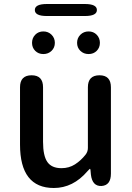

<svg xmlns="http://www.w3.org/2000/svg" viewBox="-20 -926 660 959"><path d="M249 13Q80 13 80 -204V-490Q80 -550 138 -550Q195 -550 195 -490V-218Q195 -148 216.5 -117Q238 -86 287 -86Q325 -86 354.5 -105Q384 -124 407 -153Q419 -168 419 -187V-490Q419 -550 477 -550Q534 -550 534 -490V-59Q534 0 487 3Q441 5 434 -54L432 -76Q431 -83 429.5 -83Q428 -83 417 -71Q345 13 249 13ZM196.5 -656Q172 -656 156 -672Q140 -688 140 -712Q140 -736 156 -752.5Q172 -769 196.5 -769Q221 -769 237.5 -752.5Q254 -736 254 -712Q254 -688 237.5 -672Q221 -656 196.5 -656ZM422.5 -656Q398 -656 381.5 -672Q365 -688 365 -712Q365 -736 381.5 -752.5Q398 -769 422.5 -769Q447 -769 463 -752.5Q479 -736 479 -712Q479 -688 463 -672Q447 -656 422.5 -656ZM214 -846Q154 -846 154 -876Q154 -906 214 -906H404Q464 -906 464 -876Q464 -846 404 -846Z"/></svg>

Font: Resource Han Rounded JP Medium
Style: Regular
Weight: 500
Designer: Cyano Hao (round all glyphs); Ryoko NISHIZUKA 西塚涼子 (kana, bopomofo & ideographs); Paul D. Hunt (Latin, Greek & Cyrillic)
Foundry: Cyano Hao
Version: 0.990